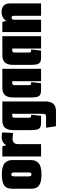

<svg xmlns="http://www.w3.org/2000/svg" viewBox="796 -1314 700 2331"><g transform="rotate(-90 1145.5 -149.0)"><path d="M194 5Q121 5 83.5 -11Q46 -27 32.5 -55.5Q19 -84 19 -120V-351Q19 -388 32.5 -416Q46 -444 83.5 -460Q121 -476 194 -476Q289 -476 328 -442.5Q367 -409 367 -353V-118Q367 -62 328 -28.5Q289 5 194 5ZM193 -117Q211 -117 214 -129Q217 -141 217 -150V-325Q217 -333 214 -347Q211 -361 193 -361Q175 -361 172 -347Q169 -333 169 -325V-150Q169 -141 172 -129Q175 -117 193 -117Z M411 0V-470H534L548 -421Q562 -450 588.5 -464Q615 -478 637 -478Q666 -478 681 -476Q696 -474 703 -469L696 -339Q686 -341 666.5 -343.5Q647 -346 623 -346Q600 -346 580.5 -331.5Q561 -317 561 -281V0Z M778 181 760 61H890Q913 61 921 51.5Q929 42 929 13V-350H905Q881 -350 881 -322V-155Q881 -130 887.5 -125Q894 -120 907 -120H918L904 0H821Q779 0 760 -14Q741 -28 736 -57.5Q731 -87 731 -133V-343Q731 -402 758 -436Q785 -470 852 -470H1079V54Q1079 112 1052.5 146.5Q1026 181 958 181Z M1217 0Q1175 0 1156 -14Q1137 -28 1132 -57.5Q1127 -87 1127 -133V-343Q1127 -402 1154 -436Q1181 -470 1248 -470H1475V0H1325V-350H1301Q1277 -350 1277 -322V-155Q1277 -130 1283.5 -125Q1290 -120 1303 -120H1314L1300 0Z M1613 0Q1571 0 1552 -14Q1533 -28 1528 -57.5Q1523 -87 1523 -133V-343Q1523 -402 1550 -436Q1577 -470 1644 -470H1871V0H1721V-350H1697Q1673 -350 1673 -322V-155Q1673 -130 1679.5 -125Q1686 -120 1699 -120H1710L1696 0Z M1921 -470H2044L2058 -421Q2072 -450 2100.5 -464.5Q2129 -479 2166 -479Q2214 -479 2241.5 -454.5Q2269 -430 2269 -377V0H2119V-326Q2119 -343 2114.5 -350.5Q2110 -358 2096 -358Q2071 -358 2071 -326V0H1921Z"/></g></svg>

Font: Smooch Sans Black
Style: Regular
Weight: 900
Designer: Robert E. Leuschke
Foundry: Robert E. Leuschke
Version: Version 1.010; ttfautohint (v1.8.3)